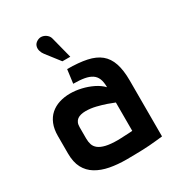

<svg xmlns="http://www.w3.org/2000/svg" viewBox="-173 -811 847 926"><g transform="rotate(-30 250.0 -348.0)"><path d="M242 -671Q239 -685 228 -694.5Q217 -704 203 -706.5Q189 -709 175 -701Q161 -693 157 -680Q153 -667 157 -653.5Q161 -640 169 -630L228 -554H272ZM352 -338Q333 -358 304.5 -372Q276 -386 244 -393.5Q212 -401 182 -401Q149 -401 121 -392Q93 -383 72.5 -365Q52 -347 40.5 -319Q29 -291 29 -253V-156Q29 -107 46 -75Q63 -43 94.5 -24Q126 -5 168 3Q210 11 260 11Q283 11 304.5 10.5Q326 10 346.5 9.5Q367 9 386.5 7.5Q406 6 425.5 4Q445 2 463 0V-311Q463 -369 450 -407.5Q437 -446 409.5 -468.5Q382 -491 337.5 -500.5Q293 -510 229 -510L219 -434Q255 -434 280 -429.5Q305 -425 321 -414.5Q337 -404 344.5 -385.5Q352 -367 352 -338ZM352 -253V-95Q352 -95 346 -94.5Q340 -94 330 -93.5Q320 -93 308.5 -92.5Q297 -92 287 -91.5Q277 -91 270 -91Q230 -91 204.5 -97Q179 -103 165 -114Q151 -125 146 -140Q141 -155 141 -174V-237Q141 -252 145.5 -262Q150 -272 158 -278Q166 -284 178 -287Q190 -290 204 -290Q232 -290 260.5 -283Q289 -276 313.5 -267.5Q338 -259 352 -253Z"/></g></svg>

Font: Advent Pro Expanded
Style: Bold
Weight: 700
Width: 7
Designer: VivaRado, Andreas Kalpakidis
Foundry: VivaRado, Andreas Kalpakidis
Version: Version 3.000